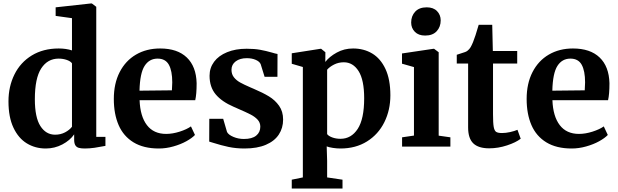

<svg xmlns="http://www.w3.org/2000/svg" viewBox="-20 -839 3536 1099"><path d="M28.5 -258.5Q28.5 -344 62.8 -413Q97 -482 162.2 -521.8Q227.5 -561.5 316 -561.5Q358 -561.5 392 -550.5V-735L298.5 -748V-797L498.5 -819H506L531 -800V-55.5H583.5V-4Q550.5 2.5 521.5 6.8Q492.5 11 465 11Q443.5 11 430.8 7.2Q418 3.5 411.2 -7.5Q404.5 -18.5 404.5 -39.5V-70Q381 -35.5 336.8 -12.2Q292.5 11 242 11Q182 11 133.8 -18.2Q85.5 -47.5 57 -108Q28.5 -168.5 28.5 -258.5ZM392 -113.5V-476.5Q384.5 -488 362.8 -495.8Q341 -503.5 315.5 -503.5Q252.5 -503.5 216 -447.5Q179.5 -391.5 179.5 -271Q179.5 -167 211.2 -117.5Q243 -68 295.5 -68Q327 -68 352.5 -81.5Q378 -95 392 -113.5Z M631.5 -272.5Q631.5 -361 665 -426.2Q698.5 -491.5 758.5 -526.5Q818.5 -561.5 896.5 -561.5Q995.5 -561.5 1049.2 -510Q1103 -458.5 1105.5 -363Q1105.5 -299 1097.5 -265.5H779Q782.5 -173 821 -122.8Q859.5 -72.5 931 -72.5Q968 -72.5 1008.5 -85.5Q1049 -98.5 1073 -115.5L1096 -66.5Q1079 -48.5 1046.5 -30.5Q1014 -12.5 972.2 -0.8Q930.5 11 889 11Q802 11 744.2 -24.2Q686.5 -59.5 659 -123Q631.5 -186.5 631.5 -272.5ZM964 -322Q966 -350 966 -367.5Q966 -433.5 946.5 -468.5Q927 -503.5 882 -503.5Q834.5 -503.5 807.8 -462Q781 -420.5 778.5 -320Z M1279.5 -83.5Q1287.5 -67.5 1315.8 -55.5Q1344 -43.5 1376 -43.5Q1423 -43.5 1446.5 -62.8Q1470 -82 1470 -114Q1470 -137 1454.8 -153.8Q1439.5 -170.5 1414.5 -183.5Q1389.5 -196.5 1339.5 -218Q1335 -220 1329.8 -222.5Q1324.5 -225 1318 -227.5Q1249.5 -257 1214.5 -299Q1179.5 -341 1179.5 -405.5Q1179.5 -450.5 1205.5 -485.5Q1231.5 -520.5 1279.8 -540.2Q1328 -560 1392 -560Q1436.5 -560 1469.2 -554Q1502 -548 1537 -538Q1554 -532.5 1568.5 -530L1568 -399.5H1494.5L1472 -472Q1465.5 -487 1443.5 -496.5Q1421.5 -506 1392.5 -506Q1353.5 -506 1329.2 -487.8Q1305 -469.5 1305 -439.5Q1305 -414 1319.2 -396.2Q1333.5 -378.5 1354.8 -366.8Q1376 -355 1414 -338.5L1431.5 -331Q1484.5 -308.5 1519.5 -287.2Q1554.5 -266 1577.5 -233.5Q1600.5 -201 1600.5 -154.5Q1600.5 -106.5 1576 -69Q1551.5 -31.5 1501.8 -10.2Q1452 11 1379.5 11Q1330.5 11 1288.2 2Q1246 -7 1200.5 -21.5Q1184 -27 1177.5 -28.5L1178 -159H1257.5Z M1928.5 11Q1907.5 11 1885 7.5Q1862.5 4 1850 -1L1852.5 81.5V176.5L1940.5 189.5V240H1650V189.5L1713.5 176.5V-455.5L1650 -474V-534L1813 -559.5H1818.5L1842.5 -540L1842 -484.5Q1865.5 -515 1907.8 -538.2Q1950 -561.5 2001 -561.5Q2062.5 -561.5 2110.5 -532.8Q2158.5 -504 2186.5 -444Q2214.5 -384 2214.5 -293.5Q2214.5 -209 2180 -139.5Q2145.5 -70 2080.8 -29.5Q2016 11 1928.5 11ZM1852.5 -440V-71.5Q1860 -60.5 1881.5 -52.5Q1903 -44.5 1929 -44.5Q1990.5 -44.5 2027.5 -101.2Q2064.5 -158 2064.5 -276.5Q2064.5 -381.5 2032.5 -432Q2000.5 -482.5 1948 -482.5Q1917.5 -482.5 1892 -469.5Q1866.5 -456.5 1852.5 -440Z M2281.5 -53 2349.5 -63V-455L2281 -474.5V-533L2459.5 -559.5H2465L2491 -540V-62.5L2558 -53V0H2281.5ZM2413 -635.5Q2375.5 -635.5 2354.5 -657Q2333.5 -678.5 2333.5 -710Q2333.5 -747.5 2356.5 -772.2Q2379.5 -797 2422 -797H2423Q2460.5 -797 2481.5 -775.5Q2502.5 -754 2502.5 -722.5Q2502.5 -685 2479.5 -660.2Q2456.5 -635.5 2414 -635.5Z M2659.5 -109.5V-475.5H2594.5V-525.5L2616 -532.5Q2633.5 -538 2642.5 -541.2Q2651.5 -544.5 2657 -549.5Q2667 -557.5 2673.5 -568.5Q2680 -579.5 2687.5 -597.5Q2700 -627.5 2720 -697H2797.5L2801 -547H2940.5V-475.5H2802V-185Q2802 -134.5 2806 -112.5Q2810 -90.5 2820.2 -84Q2830.5 -77.5 2853.5 -77.5Q2875 -77.5 2899.8 -83Q2924.5 -88.5 2942 -96L2960.5 -45Q2933 -23.5 2882.2 -6.8Q2831.5 10 2780 10Q2718.5 10 2689 -18.5Q2659.5 -47 2659.5 -109.5Z M2994.5 -272.5Q2994.5 -361 3028 -426.2Q3061.5 -491.5 3121.5 -526.5Q3181.5 -561.5 3259.5 -561.5Q3358.5 -561.5 3412.2 -510Q3466 -458.5 3468.5 -363Q3468.5 -299 3460.5 -265.5H3142Q3145.5 -173 3184 -122.8Q3222.5 -72.5 3294 -72.5Q3331 -72.5 3371.5 -85.5Q3412 -98.5 3436 -115.5L3459 -66.5Q3442 -48.5 3409.5 -30.5Q3377 -12.5 3335.2 -0.8Q3293.5 11 3252 11Q3165 11 3107.2 -24.2Q3049.5 -59.5 3022 -123Q2994.5 -186.5 2994.5 -272.5ZM3327 -322Q3329 -350 3329 -367.5Q3329 -433.5 3309.5 -468.5Q3290 -503.5 3245 -503.5Q3197.5 -503.5 3170.8 -462Q3144 -420.5 3141.5 -320Z"/></svg>

Font: Merriweather Text
Style: Bold
Weight: 700
Designer: Eben Sorkin
Foundry: Eben Sorkin
Version: Version 2.100